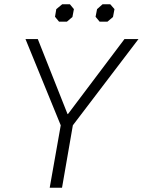

<svg xmlns="http://www.w3.org/2000/svg" viewBox="-20 -884 672 904"><path d="M266 -294 100 -700H158L298 -347H300L566 -700H632L323 -294L272 0H214ZM239 -805 245 -841 273 -864H309L328 -841L321 -804L295 -782H258ZM430 -805 437 -841 463 -864H499L519 -841L512 -804L486 -782H449Z"/></svg>

Font: Chakra Petch Light
Style: Italic
Weight: 300
Italic angle: -10°
Designer: Katatrad Aksorn Co.,Ltd.
Foundry: Cadson Demak Co.,Ltd.
Version: Version 1.000; ttfautohint (v1.6)